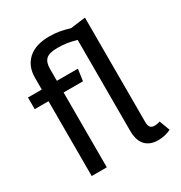

<svg xmlns="http://www.w3.org/2000/svg" viewBox="-178 -876 953 1013"><g transform="rotate(-30 298.5 -369.0)"><path d="M572 -6Q535 12 494 12Q443 12 416 -17.5Q389 -47 389 -104V-659Q358 -668 332 -672Q306 -676 274 -676Q225 -676 205.5 -658Q186 -640 186 -600V-527H314L304 -456H186V0H94V-456H10V-527H94V-599Q94 -668 138.5 -709Q183 -750 268 -750Q302 -750 329.5 -745Q357 -740 390 -730L481 -742V-106Q481 -85 488.5 -74.5Q496 -64 514 -64Q533 -64 548 -70Z"/></g></svg>

Font: Fira Sans
Style: Regular
Weight: 400
Designer: bBox Type GmbH & Carrois Corporate GbR & Edenspiekermann AG
Foundry: bBox Type GmbH & Carrois Corporate GbR & Edenspiekermann AG
Version: Version 4.301